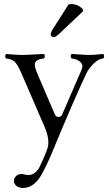

<svg xmlns="http://www.w3.org/2000/svg" viewBox="-20 -678 535 939"><path d="M314.9 -655.8Q322.3 -658.2 329.1 -658.2Q359.4 -658.2 383.8 -634.8L387.2 -624L272 -515.1Q252.9 -496.1 242.2 -496.1Q236.8 -496.1 232.4 -500Q228 -503.9 228 -508.8Q228 -520 239.3 -537.1ZM185.1 172.9Q147 241.2 92.8 241.2Q73.2 241.2 60.5 231.2Q47.9 221.2 47.9 206.1Q47.9 194.8 57.9 183.8Q67.9 172.9 86.9 172.9Q91.3 172.9 101.3 175.5Q111.3 178.2 118.2 178.2Q135.3 178.2 150.1 167Q165 155.8 172.9 140.1Q199.7 84 210.9 51.8Q226.6 8.3 198.2 -57.1L89.8 -308.1Q68.8 -356.9 54.7 -373Q40 -389.2 9.8 -392.1Q5.4 -396.5 5.4 -403.1Q5.4 -409.7 9.8 -414.1Q11.7 -414.1 39.8 -411.6Q67.9 -409.2 86.9 -409.2Q106 -409.2 143.3 -411.4Q180.7 -413.6 194.8 -414.1Q199.2 -409.7 199.2 -403.1Q199.2 -396.5 194.8 -392.1Q177.7 -390.6 167.7 -386Q157.7 -381.3 153.6 -375.2Q149.4 -369.1 150.4 -358.9Q151.4 -348.6 154.3 -339.8Q157.2 -331.1 163.1 -316.9L248 -119.1Q254.4 -105.5 266.6 -106Q278.8 -106.4 284.2 -118.2L378.9 -336.9Q389.2 -360.4 372.6 -375Q356 -389.6 330.1 -392.1Q325.7 -396.5 325.7 -403.1Q325.7 -409.7 330.1 -414.1Q345.7 -413.6 372.6 -411.4Q399.4 -409.2 417 -409.2Q432.1 -409.2 453.9 -411.4Q475.6 -413.6 484.9 -414.1Q489.3 -409.7 489.3 -403.1Q489.3 -396.5 484.9 -392.1Q460.9 -390.1 437.5 -366.2Q413.6 -342.8 401.9 -317.9Q339.8 -186.5 225.1 90.8Q203.1 140.1 185.1 172.9Z"/></svg>

Font: Linux Libertine Display G
Style: Regular
Weight: 400
Designer: Philipp H. Poll
Foundry: Philipp H. Poll
Version: Version 5.0.9